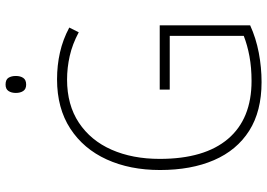

<svg xmlns="http://www.w3.org/2000/svg" viewBox="-155 -795 960 690"><g transform="rotate(-90 325.0 -450.0)"><path d="M348 -356H579V-31Q533 -10 480.5 0Q428 10 375 10Q270 10 200 -34.5Q130 -79 94.5 -161Q59 -243 59 -355Q59 -463 97 -546.5Q135 -630 208 -677.5Q281 -725 385 -725Q435 -725 481.5 -714.5Q528 -704 571 -681L554 -647Q511 -670 468.5 -679.5Q426 -689 384 -689Q293 -689 229 -646.5Q165 -604 132 -529Q99 -454 99 -356Q99 -195 171 -110.5Q243 -26 379 -26Q427 -26 467.5 -33.5Q508 -41 541 -54V-320H348ZM366 -910Q384 -910 390.5 -899.5Q397 -889 397 -873Q397 -857 390 -846.5Q383 -836 366 -836Q350 -836 343 -846.5Q336 -857 336 -873Q336 -889 343 -899.5Q350 -910 366 -910Z"/></g></svg>

Font: Noto Sans Lao Looped SemiCondensed ExtraLight
Style: Regular
Weight: 200
Width: 4
Designer: Mark Frömberg, Ben Mitchell
Foundry: The Fontpad Ltd
Version: Version 1.002; ttfautohint (v1.8.4.7-5d5b)